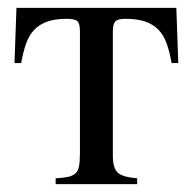

<svg xmlns="http://www.w3.org/2000/svg" viewBox="-20 -470 492 490"><path d="M418 -309Q413 -337 405.5 -358.5Q398 -380 384.5 -394Q371 -408 350.5 -415Q330 -422 300 -422Q280 -422 274 -415Q268 -408 268 -390V-72Q268 -42 280 -30Q292 -18 330 -15V0H122V-15Q141 -16 153 -18.5Q165 -21 172 -27Q179 -33 181.5 -45Q184 -57 184 -79V-390Q184 -411 177 -416.5Q170 -422 150 -422Q121 -422 101 -415Q81 -408 67.5 -394Q54 -380 46.5 -358.5Q39 -337 34 -309H17L22 -450H430L435 -309Z"/></svg>

Font: STIXGeneralUnicodeRegular
Style: Regular
Weight: 400
Designer: MicroPress Inc., with final additions and corrections provided by Coen Hoffman, Elsevier (retired)
Version: Version 1.1.0